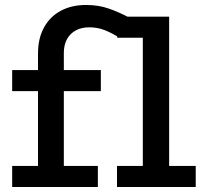

<svg xmlns="http://www.w3.org/2000/svg" viewBox="-20 -753 820 773"><path d="M133 -41V-537Q133 -599 157.5 -643Q182 -687 225.5 -710Q269 -733 326 -733Q376 -733 416.5 -719Q457 -705 499 -683L461 -601Q429 -621 400.5 -632Q372 -643 339 -643Q308 -643 285 -630.5Q262 -618 249.5 -595Q237 -572 237 -540V-41ZM29 0V-85H374V0ZM29 -386V-471H386V-386ZM555 -25V-686H661V-25ZM451 0V-85H768V0ZM452 -601V-686H655V-601Z"/></svg>

Font: BioRhyme Medium
Style: Regular
Weight: 500
Designer: Aoife Mooney
Foundry: Aoife Mooney Type
Version: Version 1.600;gftools[0.9.33]